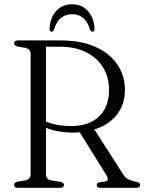

<svg xmlns="http://www.w3.org/2000/svg" viewBox="-20 -892 686 912"><path d="M573.5 -464.5Q573.5 -395.5 534 -346Q494.5 -296.5 428 -277.5L565.5 -63Q575.5 -47.5 588 -40.8Q600.5 -34 618.5 -30.5Q635 -27 640.2 -23.5Q645.5 -20 645.5 -13.5Q645.5 0 627.5 0H457Q439.5 0 439.5 -13.5Q439.5 -23 453.5 -26.5L479.5 -30Q501 -34 486 -59L358.5 -264Q343.5 -262 329 -262Q294.5 -262 260.2 -267.8Q226 -273.5 198.5 -285V-64Q198.5 -39.5 224 -35L268 -28.5Q283.5 -25 283.5 -13.5Q283.5 0 266 0H65Q47 0 47 -13.5Q47 -25 63 -29L99 -35Q125.5 -40.5 125.5 -64V-636.5Q125.5 -659.5 99 -665L63 -671Q47 -675 47 -686.5Q47 -700 65 -700H267.5Q365 -700 433.5 -669.2Q502 -638.5 537.8 -585.2Q573.5 -532 573.5 -464.5ZM198.5 -670V-314.5Q226 -302.5 258.8 -297.8Q291.5 -293 318 -293Q402 -293 450 -338.5Q498 -384 498 -465.5Q498 -524.5 470 -570.8Q442 -617 390 -643.5Q338 -670 266 -670ZM322.5 -824.5Q291 -824.5 269.8 -807Q248.5 -789.5 236.5 -751.5Q232.5 -741.5 225 -741.5Q214.5 -741.5 215.5 -756Q218 -808 246.8 -839.8Q275.5 -871.5 322.5 -871.5Q369 -871.5 397.5 -839.8Q426 -808 429 -756Q430 -741.5 419 -741.5Q412 -741.5 407.5 -751.5Q395.5 -790 374.5 -807.2Q353.5 -824.5 322.5 -824.5Z"/></svg>

Font: Fraunces 72pt Soft Light
Style: Regular
Weight: 300
Version: Version 1.000;[b76b70a41]